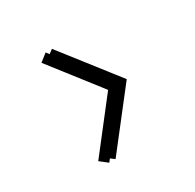

<svg xmlns="http://www.w3.org/2000/svg" viewBox="-117 -655 765 754"><g transform="rotate(-30 266.0 -278.0)"><path d="M175 -28 185.5 -41.5 203.5 -28 398.5 -278 203.5 -528 185.5 -514.5 175 -528 140.5 -501 314 -278 140.5 -55Z"/></g></svg>

Font: Spartan Light
Style: Regular
Weight: 300
Designer: Matt Bailey, Mirko Velimirovic
Foundry: Matt Bailey
Version: Version 1.003; ttfautohint (v1.8.3)